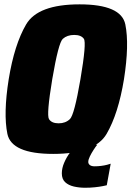

<svg xmlns="http://www.w3.org/2000/svg" viewBox="-20 -702 604 882"><path d="M224.5 5Q416 5 469.8 -87.2Q523.5 -179.5 549.5 -338Q574.5 -497 555.8 -589.5Q537 -682 345.5 -682Q154 -682 100 -589.8Q46 -497.5 20 -338Q-5 -180 13.8 -87.5Q32.5 5 224.5 5ZM249.5 -135.5Q217 -135.5 205 -155Q193 -174.5 220 -338Q248.5 -505.5 268.5 -523.5Q288.5 -541.5 321 -541.5Q352.5 -541.5 365.2 -523.8Q378 -506 349.5 -338Q321.5 -174.5 301.2 -155Q281 -135.5 249.5 -135.5ZM371 160.5Q395 160.5 416 158.2Q437 156 452 153Q467 150 470.5 149L488.5 50Q484.5 51.5 472.5 54.8Q460.5 58 445 60Q429.5 62 415 62Q400 62 392.8 56.2Q385.5 50.5 385.5 42Q385.5 31.5 392.8 16.5Q400 1.5 409.8 -13.5Q419.5 -28.5 426.5 -37H331.5Q317.5 -23 301.5 -1.2Q285.5 20.5 274.8 45.5Q264 70.5 264 94.5Q264 120.5 279.2 134.8Q294.5 149 319.2 154.8Q344 160.5 371 160.5Z"/></svg>

Font: Anybody Condensed Black
Style: Italic
Weight: 900
Width: 3
Italic angle: -10°
Version: Version 1.113;gftools[0.9.25]